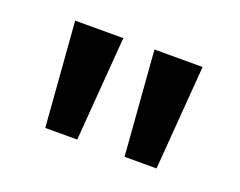

<svg xmlns="http://www.w3.org/2000/svg" viewBox="-56 -808 558 446"><g transform="rotate(20 222.5 -585.0)"><path d="M184 -714H65L85 -456H164ZM380 -714H261L281 -456H360Z"/></g></svg>

Font: Noto Sans New Tai Lue Semibold
Style: Regular
Weight: 600
Designer: Monotype Design Team
Foundry: Monotype Imaging Inc.
Version: Version 2.004